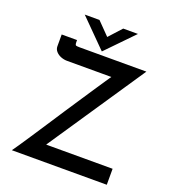

<svg xmlns="http://www.w3.org/2000/svg" viewBox="-162 -1043 1038 1163"><g transform="rotate(20 357.0 -461.5)"><path d="M49 0Q59 -13 80 -44.5Q101 -76 131 -121Q161 -166 195.5 -219Q230 -272 266.5 -327.5Q303 -383 338 -435.5Q373 -488 402.5 -532.5Q432 -577 453.5 -608.5Q475 -640 484 -652L497 -623H178Q158 -623 138.5 -630.5Q119 -638 106 -652.5Q93 -667 93 -686V-762H192V-749Q192 -730 199 -728Q206 -726 223 -726H652L224 -90L218 -103H661V0ZM278 -923 369 -830 339 -822 431 -923H526L357 -749H356L183 -923Z"/></g></svg>

Font: Josefin Sans Medium
Style: Regular
Weight: 500
Designer: Santiago Orozco
Foundry: Typemade
Version: Version 2.001